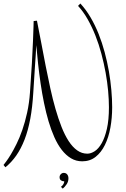

<svg xmlns="http://www.w3.org/2000/svg" viewBox="-30 -840 724 1102"><path d="M-9.8 106.9Q-6.3 102.5 5.1 87.4Q16.6 72.3 32 46.9Q47.4 21.5 64.9 -13.9Q82.5 -49.3 98.1 -94.2Q113.8 -139.2 125.7 -193.4Q137.7 -247.6 142.1 -310.1Q148.9 -401.9 153.1 -477.1Q157.2 -552.2 159.4 -606Q161.6 -659.7 162.4 -689.2Q163.1 -718.8 163.1 -719.2L182.1 -721.2Q194.8 -658.7 207 -592.8Q219.2 -526.9 232.2 -461.4Q245.1 -396 258.8 -333.3Q272.5 -270.5 288.6 -214.6Q304.7 -158.7 323.2 -111.6Q341.8 -64.5 364 -30.3Q386.2 3.9 412.8 22.9Q439.5 42 471.2 42Q491.7 42 513.7 27.8Q535.6 13.7 553.7 -18.1Q571.8 -49.8 583.5 -100.6Q595.2 -151.4 595.2 -224.1Q595.2 -267.6 590.6 -318.4Q585.9 -369.1 576.2 -423.1Q566.4 -477.1 552 -531.2Q537.6 -585.4 517.8 -635.5Q498 -685.5 473.1 -729.5Q448.2 -773.4 418 -806.2L431.2 -819.8Q463.4 -785.2 489.5 -740.7Q515.6 -696.3 535.9 -645.5Q556.2 -594.7 570.8 -540Q585.4 -485.4 595 -430.7Q604.5 -376 609.1 -323.2Q613.8 -270.5 613.8 -224.1Q613.8 -163.1 603.5 -106.9Q593.3 -50.8 572 -7.8Q550.8 35.2 518.6 60.5Q486.3 85.9 441.9 85.9Q406.7 85.9 377.7 68.6Q348.6 51.3 324.7 20.5Q300.8 -10.3 282 -52.5Q263.2 -94.7 248.5 -144.3Q233.9 -193.8 222.7 -248.8Q211.4 -303.7 203.1 -360.4Q194.8 -417 188.7 -473.1Q182.6 -529.3 178.2 -581.1Q175.8 -528.3 170.7 -459.7Q165.5 -391.1 161.1 -309.1Q156.2 -225.1 143.8 -158.2Q131.3 -91.3 111.1 -39.1Q90.8 13.2 63.5 52.5Q36.1 91.8 1 120.1ZM319.8 232.4Q329.6 225.1 334.2 216.6Q338.9 208 338.9 200.7Q327.6 200.7 319.8 195.1Q312 189.5 312 176.8Q312 167 319.1 159.7Q326.2 152.3 335.9 152.3Q348.6 152.3 355.7 161.1Q362.8 169.9 362.8 183.6Q362.8 202.1 352.5 217.5Q342.3 232.9 330.1 242.7Z"/></svg>

Font: Clicker Script
Style: Regular
Weight: 400
Designer: Astigmatic (AOETI)
Foundry: Astigmatic (AOETI)
Version: Version 1.000